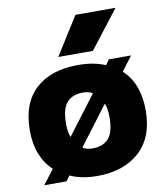

<svg xmlns="http://www.w3.org/2000/svg" viewBox="-89 -882 840 967"><g transform="rotate(-10 331.0 -399.0)"><path d="M547.5 -484.5Q627.5 -411 627.5 -273.5Q627.5 -135.5 547 -62.5Q466.5 10.5 331 10.5Q251.5 10.5 192 -16.5L172.5 10H59L115.5 -64.5Q76.5 -100 55.8 -152.5Q35 -205 35 -273.5Q35 -412 113 -484.5Q191 -557 331 -557Q411.5 -557 470 -531.5L490 -558H603ZM331 -416Q278 -416 249.2 -384.5Q220.5 -353 220.5 -274Q220.5 -233.5 231.5 -206.5L380.5 -403.5Q361.5 -416 331 -416ZM331 -130.5Q384.5 -130.5 413.2 -162.2Q442 -194 442 -273Q442 -315 430.5 -342L281 -144Q300 -130.5 331 -130.5ZM240.5 -614 362.5 -808H567.5L417.5 -614Z"/></g></svg>

Font: Encode Sans Semi Expanded ExtraBold
Style: Regular
Weight: 800
Width: 6
Designer: Multiple Designers
Foundry: Impallari Type
Version: Version 3.000; ttfautohint (v1.8.3) -l 8 -r 50 -G 200 -x 14 